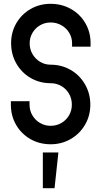

<svg xmlns="http://www.w3.org/2000/svg" viewBox="-20 -743 534 1012"><path d="M37.3 -191.5V-209.7H135.7V-192Q135.7 -160.7 150.6 -135.2Q165.5 -109.7 191 -94.8Q216.4 -79.9 246.6 -79.9Q277.6 -79.9 303.2 -94.6Q328.9 -109.3 343.8 -134.9Q358.7 -160.5 358.7 -191.5Q358.7 -223.3 343.8 -249Q328.9 -274.7 303.2 -289.6Q277.6 -304.5 246.6 -304.5Q188.9 -304.5 141.3 -332.2Q93.8 -359.8 66.2 -408Q38.5 -456.3 38.5 -515.4Q38.5 -573.6 66.3 -621.1Q94 -668.5 141.4 -695.7Q188.9 -722.9 246.6 -722.9Q305.7 -722.9 353.9 -695.7Q402.1 -668.5 429.8 -621.1Q457.4 -573.6 457.4 -515.4V-496.9H359.9V-514.9Q359.9 -545 344.8 -570.1Q329.7 -595.2 303.9 -609.8Q278 -624.5 247.1 -624.5Q216.6 -624.5 191.4 -609.9Q166.2 -595.2 151.3 -570.1Q136.4 -545 136.4 -514.9Q136.4 -483.5 151.3 -457.9Q166.2 -432.3 191.4 -417.1Q216.6 -402 247.1 -402Q304.9 -402 352.6 -374.4Q400.3 -346.7 428.2 -298.2Q456.1 -249.7 456.1 -191.1Q456.1 -133.2 428.2 -85.5Q400.3 -37.8 352.6 -10.2Q304.9 17.4 247.1 17.4Q188 17.4 140.3 -9.9Q92.5 -37.3 64.9 -84.8Q37.3 -132.3 37.3 -191.5ZM205.8 60.5H287.8L267.5 248.9H205.8Z"/></svg>

Font: Lineal Thin
Style: Regular
Weight: 200
Designer: Created by Frank Adebiaye with contributions from Anton Moglia & Ariel Martín Pérez
Created by Frank ADEBIAYE with FontF
Foundry: Velvetyne Type Foundry
Version: Version 2.000;Glyphs 3.2 (3227)